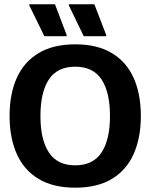

<svg xmlns="http://www.w3.org/2000/svg" viewBox="-20 -870 707 902"><path d="M333.3 11.7Q230 11.7 161.2 -29.6Q92.5 -70.8 58.8 -146.7Q25 -222.5 25 -325Q25 -428.3 58.8 -503.8Q92.5 -579.2 161.2 -620.4Q230 -661.7 333.3 -661.7Q437.5 -661.7 505.8 -620.4Q574.2 -579.2 607.9 -503.8Q641.7 -428.3 641.7 -325Q641.7 -222.5 607.9 -146.7Q574.2 -70.8 505.8 -29.6Q437.5 11.7 333.3 11.7ZM333.3 -93.3Q417.5 -93.3 457.1 -153.8Q496.7 -214.2 496.7 -325Q496.7 -436.7 457.1 -496.7Q417.5 -556.7 333.3 -556.7Q249.2 -556.7 209.6 -496.7Q170 -436.7 170 -325Q170 -214.2 209.6 -153.8Q249.2 -93.3 333.3 -93.3ZM292.5 -700H188.3L117.5 -845V-850H238.3L293.3 -705ZM479.2 -700H373.3L303.3 -845V-850H423.3L479.2 -705Z"/></svg>

Font: Familjen Grotesk Variable
Style: Regular
Weight: 400
Designer: Anders Wikstroem, Jonas Baeckman, Matilda Gysing, Kristian Moeller
Foundry: Familjen STHLM AB
Version: Version 2.000